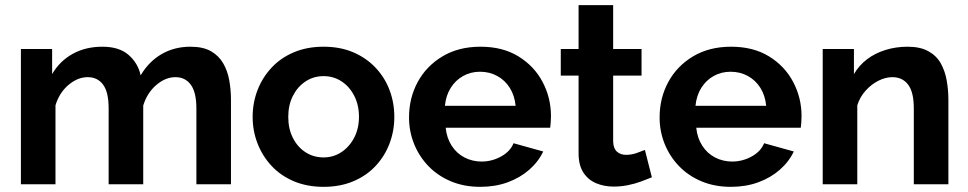

<svg xmlns="http://www.w3.org/2000/svg" viewBox="-20 -714 3751 744"><path d="M875 0H741V-294Q741 -356 719.5 -385.5Q698 -415 660 -415Q621 -415 585.5 -384.5Q550 -354 535 -305V0H401V-294Q401 -357 379.5 -386Q358 -415 320 -415Q281 -415 245.5 -385Q210 -355 195 -306V0H61V-524H182V-427Q212 -478 262 -505.5Q312 -533 377 -533Q442 -533 478.5 -501Q515 -469 525 -422Q557 -476 606.5 -504.5Q656 -533 718 -533Q767 -533 797.5 -515.5Q828 -498 845 -468.5Q862 -439 868.5 -402Q875 -365 875 -327Z M959 -261Q959 -316 978 -365Q997 -414 1032.5 -452Q1068 -490 1119 -511.5Q1170 -533 1234 -533Q1298 -533 1348.5 -511.5Q1399 -490 1435 -452Q1471 -414 1489.5 -365Q1508 -316 1508 -261Q1508 -207 1489.5 -158Q1471 -109 1435.5 -71Q1400 -33 1349 -11.5Q1298 10 1234 10Q1170 10 1119 -11.5Q1068 -33 1032.5 -71Q997 -109 978 -158Q959 -207 959 -261ZM1234 -104Q1272 -104 1303 -124.5Q1334 -145 1352.5 -180.5Q1371 -216 1371 -262Q1371 -307 1352.5 -343Q1334 -379 1303 -399Q1272 -419 1234 -419Q1195 -419 1164 -398.5Q1133 -378 1115 -342.5Q1097 -307 1097 -261Q1097 -215 1115 -179.5Q1133 -144 1164 -124Q1195 -104 1234 -104Z M1565 -259Q1565 -334 1598.5 -396Q1632 -458 1694.5 -495.5Q1757 -533 1842 -533Q1928 -533 1989 -495.5Q2050 -458 2082.5 -396.5Q2115 -335 2115 -264Q2115 -252 2114 -239.5Q2113 -227 2112 -219H1707Q1711 -179 1730.5 -149Q1750 -119 1780.5 -103.5Q1811 -88 1846 -88Q1886 -88 1921.5 -107.5Q1957 -127 1970 -159L2085 -127Q2066 -87 2030.5 -56Q1995 -25 1947 -7.5Q1899 10 1841 10Q1778 10 1727 -11.5Q1676 -33 1640 -70.5Q1604 -108 1584.5 -156.5Q1565 -205 1565 -259ZM1978 -304Q1974 -344 1955.5 -373.5Q1937 -403 1907 -419.5Q1877 -436 1840 -436Q1804 -436 1774.5 -419.5Q1745 -403 1726.5 -373.5Q1708 -344 1704 -304Z M2506 -27Q2489 -20 2465 -11Q2441 -2 2413.5 3.5Q2386 9 2358 9Q2321 9 2290 -4Q2259 -17 2240.5 -45.5Q2222 -74 2222 -120V-421H2153V-524H2222V-694H2356V-524H2466V-421H2356V-165Q2357 -138 2371 -126Q2385 -114 2406 -114Q2427 -114 2447 -121Q2467 -128 2479 -133Z M2536 -259Q2536 -334 2569.5 -396Q2603 -458 2665.5 -495.5Q2728 -533 2813 -533Q2899 -533 2960 -495.5Q3021 -458 3053.5 -396.5Q3086 -335 3086 -264Q3086 -252 3085 -239.5Q3084 -227 3083 -219H2678Q2682 -179 2701.5 -149Q2721 -119 2751.5 -103.5Q2782 -88 2817 -88Q2857 -88 2892.5 -107.5Q2928 -127 2941 -159L3056 -127Q3037 -87 3001.5 -56Q2966 -25 2918 -7.5Q2870 10 2812 10Q2749 10 2698 -11.5Q2647 -33 2611 -70.5Q2575 -108 2555.5 -156.5Q2536 -205 2536 -259ZM2949 -304Q2945 -344 2926.5 -373.5Q2908 -403 2878 -419.5Q2848 -436 2811 -436Q2775 -436 2745.5 -419.5Q2716 -403 2697.5 -373.5Q2679 -344 2675 -304Z M3655 0H3521V-294Q3521 -357 3499 -386Q3477 -415 3438 -415Q3411 -415 3383.5 -401Q3356 -387 3334 -362.5Q3312 -338 3302 -306V0H3168V-524H3289V-427Q3309 -461 3340 -484.5Q3371 -508 3411.5 -520.5Q3452 -533 3497 -533Q3546 -533 3577.5 -515.5Q3609 -498 3625.5 -468.5Q3642 -439 3648.5 -402Q3655 -365 3655 -327Z"/></svg>

Font: YasnoRaleway
Style: Bold
Weight: 700
Designer: Matt McInerney, Pablo Impallari, Rodrigo Fuenzalida
Foundry: Matt McInerney, Pablo Impallari, Rodrigo Fuenzalida
Version: Version 4.026